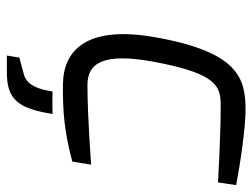

<svg xmlns="http://www.w3.org/2000/svg" viewBox="-110 -468 751 572"><g transform="rotate(90 266.0 -182.5)"><path d="M146 173H197C277 173 304 139 320 37C320 37 281 38 253 37C247 75 237 109 207 121L152 136ZM91 -266C56 -65 130 5 232 6C315 7 377 1 462 -22L471 -78C471 -78 326 -67 234 -67C169 -67 137 -113 164 -262C200 -456 238 -464 297 -464C386 -464 524 -456 524 -456L532 -510C464 -523 361 -538 309 -538C215 -538 135 -519 91 -266Z"/></g></svg>

Font: Exo
Style: Regular Italic
Weight: 400
Designer: Natanael Gama
Version: Version 1.00